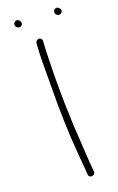

<svg xmlns="http://www.w3.org/2000/svg" viewBox="-143 -811 661 1077"><g transform="rotate(-15 187.5 -272.0)"><path d="M143 -592V-582C143 -550.7 145.1 -514.2 148 -477C153.1 -413.8 161.8 -303.7 168 -235.5C181.5 -88.2 201.7 39.5 226 173L229 194C232.2 219.5 271.1 212.8 268 188L264 166C255.1 119.3 249.6 74.3 242 27C218.1 -122.1 196 -312.6 187 -480C184.2 -515.7 182 -552.4 182 -582V-592C182 -602.6 173.6 -612 163 -612C152.4 -612 143 -602.6 143 -592ZM284 -734C284 -721.8 293.8 -712 306 -712C316.6 -712 326 -720.4 326 -731C326 -742.3 314.4 -754 303 -754C292.4 -754 284 -744.6 284 -734ZM50 -724C50 -712.7 60.4 -702 72.5 -702C83.5 -702 92 -710.1 92 -721C92 -732.1 81 -744 69.5 -744C58.5 -744 50 -734.8 50 -724Z"/></g></svg>

Font: Just Breathe
Style: Regular
Weight: 400
Foundry: Cannot Into Space Fonts
Version: Version 0.72